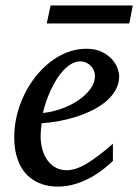

<svg xmlns="http://www.w3.org/2000/svg" viewBox="-20 -672 507 704"><path d="M328.1 -394Q328.1 -403.8 324.2 -413.3Q320.3 -422.9 313.5 -430.2Q306.6 -437.5 296.4 -442.1Q286.1 -446.8 273.9 -446.8Q257.3 -446.8 242.2 -438Q227.1 -429.2 213.1 -414.6Q199.2 -399.9 187.3 -380.9Q175.3 -361.8 165.8 -340.8Q156.2 -319.8 148.9 -298.3Q141.6 -276.9 137.2 -257.8Q168.9 -260.7 202.9 -272.5Q236.8 -284.2 264.6 -302.5Q292.5 -320.8 310.3 -344.2Q328.1 -367.7 328.1 -394ZM417 -393.1Q417 -365.7 404.3 -342.8Q391.6 -319.8 369.9 -301.3Q348.1 -282.7 319.6 -268.3Q291 -253.9 259.5 -243.9Q228 -233.9 195.3 -227.8Q162.6 -221.7 132.8 -220.2Q131.3 -210.4 130.1 -196.8Q128.9 -183.1 128.9 -173.8Q128.9 -146.5 135.5 -123.5Q142.1 -100.6 154.5 -83.7Q167 -66.9 184.6 -57.4Q202.1 -47.9 224.1 -47.9Q257.8 -47.9 298.3 -72.3Q338.9 -96.7 394 -145V-82Q379.9 -68.4 359.4 -52Q338.9 -35.6 312.7 -21.2Q286.6 -6.8 255.9 2.7Q225.1 12.2 190.9 12.2Q175.8 12.2 158 9.3Q140.1 6.3 122.6 -1.2Q105 -8.8 88.6 -22Q72.3 -35.2 59.8 -55.4Q47.4 -75.7 39.8 -103.8Q32.2 -131.8 32.2 -169.9Q32.2 -209.5 41.7 -248.8Q51.3 -288.1 68.6 -324Q85.9 -359.9 110.4 -390.9Q134.8 -421.9 164.1 -444.6Q193.4 -467.3 226.8 -480.2Q260.3 -493.2 295.9 -493.2Q330.6 -493.2 353.8 -481.7Q377 -470.2 391.1 -454.1Q405.3 -438 411.1 -420.9Q417 -403.8 417 -393.1ZM454.1 -585.9H151.4L165.5 -651.9H466.8Z"/></svg>

Font: Charis SIL Am
Style: Italic
Weight: 400
Italic angle: -11°
Foundry: SIL International
Version: Version 5.000